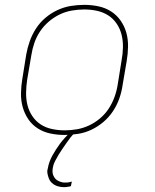

<svg xmlns="http://www.w3.org/2000/svg" viewBox="-20 -548 640 791"><path d="M246 8Q216 8 187.5 2Q159 -4 135.5 -19Q112 -34 96.5 -57Q81 -80 73.5 -107Q66 -134 66.5 -164Q67 -194 72 -223L88 -323Q93 -351 102.5 -378Q112 -405 128 -430Q144 -455 167 -474.5Q190 -494 217 -506.5Q244 -519 272 -523.5Q300 -528 327 -528Q357 -528 385.5 -522Q414 -516 437.5 -501Q461 -486 477 -463Q493 -440 500.5 -413Q508 -386 507.5 -356Q507 -326 502 -297L485 -197Q481 -169 471.5 -142Q462 -115 445.5 -90Q429 -65 406 -45.5Q383 -26 356.5 -13.5Q330 -1 301.5 3.5Q273 8 246 8ZM247 -11Q272 -11 297.5 -15.5Q323 -20 347.5 -31.5Q372 -43 393 -61Q414 -79 428.5 -101.5Q443 -124 452 -149Q461 -174 465 -200L481 -300Q486 -326 486.5 -353Q487 -380 481 -404.5Q475 -429 461 -450Q447 -471 426 -484.5Q405 -498 379.5 -503.5Q354 -509 327 -509Q302 -509 276 -504.5Q250 -500 226 -488.5Q202 -477 181 -459Q160 -441 145 -418.5Q130 -396 121.5 -371Q113 -346 109 -320L92 -220Q88 -194 87.5 -167Q87 -140 93 -115.5Q99 -91 113 -70Q127 -49 147.5 -35.5Q168 -22 194 -16.5Q220 -11 247 -11ZM244 223Q234 223 224.5 221Q215 219 207 215Q199 211 192.5 204.5Q186 198 182.5 190Q179 182 176.5 171.5Q174 161 175 154L177 146Q179 133 184 119Q189 105 196 92.5Q203 80 211 67.5Q219 55 227.5 43.5Q236 32 248 19Q260 6 267 -1L276 -8H288L287 0Q277 10 268.5 21Q260 32 252.5 43Q245 54 237 65.5Q229 77 222 88.5Q215 100 207.5 114.5Q200 129 199 137L197 147Q196 154 196.5 161.5Q197 169 200 175.5Q203 182 207 187Q211 192 217 195.5Q223 199 231 201.5Q239 204 243 204H249Q252 204 255 204Q258 204 260.5 203.5Q263 203 266.5 202.5Q270 202 272 201L276 200L272 219Q269 220 266 220.5Q263 221 260 221.5Q257 222 253.5 222.5Q250 223 247 223Z"/></svg>

Font: Iosevka Aile Thin Oblique
Style: Regular
Weight: 100
Italic angle: -9°
Designer: Belleve Invis
Foundry: Belleve Invis
Version: Version 31.1.0; ttfautohint (v1.8.4)